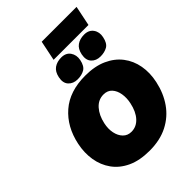

<svg xmlns="http://www.w3.org/2000/svg" viewBox="-319 -1287 1449 1449"><g transform="rotate(-45 405.5 -563.0)"><path d="M400 16Q294.5 16 221 -18.2Q147.5 -52.5 105 -111.8Q62.5 -171 50.2 -246.2Q38 -321.5 55 -403Q86.5 -553 187.8 -641Q289 -729 456 -729Q557.5 -729 630.8 -696Q704 -663 748 -605.5Q792 -548 805.5 -473.2Q819 -398.5 801 -315Q780 -217 728 -142.5Q676 -68 593.8 -26Q511.5 16 400 16ZM404 -182Q457.5 -182 496 -224Q534.5 -266 550 -340Q560.5 -388.5 553.2 -432.2Q546 -476 521 -503.5Q496 -531 453 -531Q397 -531 358 -487Q319 -443 304 -373Q293 -322.5 302 -279Q311 -235.5 337.2 -208.8Q363.5 -182 404 -182ZM641 -749Q594.5 -749 567.5 -778.5Q540.5 -808 551 -861Q561 -910 592.2 -932Q623.5 -954 669 -954Q718.5 -954 742.8 -919.8Q767 -885.5 757 -839Q746 -784.5 715 -766.8Q684 -749 641 -749ZM397 -749Q350.5 -749 323.2 -778.5Q296 -808 307 -861Q317 -910 348.2 -932Q379.5 -954 425 -954Q474.5 -954 498.2 -919.8Q522 -885.5 513 -839Q502 -784.5 471 -766.8Q440 -749 397 -749ZM372 -982 405 -1142H777L744 -982Z"/></g></svg>

Font: Commissioner Black
Style: Italic
Weight: 900
Italic angle: -12°
Designer: Kostas Bartsokas
Foundry: Kostas Bartsokas
Version: Version 1.000; ttfautohint (v1.8.3)